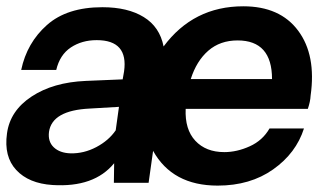

<svg xmlns="http://www.w3.org/2000/svg" viewBox="-25 -579 1032 607"><path d="M957 -276.9Q956.1 -257.8 948.2 -234.9H562Q559.1 -169.9 592.5 -134Q626 -98.1 684.1 -98.1Q724.1 -98.1 764.6 -116.5Q805.2 -134.8 827.1 -172.9H936Q911.1 -94.7 838.6 -43.5Q766.1 7.8 663.1 7.8Q520 7.8 459 -102.1L444.8 -1H335L335.9 -63Q272.9 14.2 141.1 5.9Q65.9 1 26.4 -41.5Q-13.2 -84 -2.9 -157.2Q6.8 -229 75 -273.9Q143.1 -318.8 246.1 -323.2L362.8 -328.1L367.2 -353Q381.3 -452.1 280.8 -452.1Q233.9 -452.1 199 -429Q164.1 -405.8 152.8 -357.9H42Q60.1 -443.8 123.5 -500Q187 -556.2 298.8 -556.2Q378.9 -556.2 429.4 -525.1Q480 -494.1 492.2 -432.1Q586.4 -559.1 744.1 -559.1Q860.4 -559.1 917.7 -481.9Q975.1 -404.8 957 -276.9ZM578.1 -329.1H835Q835 -451.2 726.1 -451.2Q670.9 -451.2 633.5 -418.7Q596.2 -386.2 578.1 -329.1ZM340.8 -167 351.1 -241.2 258.8 -235.8Q139.6 -230 129.9 -162.1Q126 -131.3 145 -113.3Q164.1 -95.2 198.2 -94.2Q240.2 -93.3 279.5 -114Q318.8 -134.8 340.8 -167Z"/></svg>

Font: Oakes Grotesk
Style: SemiBold Italic
Weight: 600
Designer: Samuel Oakes
Foundry: Samuel Oakes
Version: Version 1.0 | wf-rip DC20170320